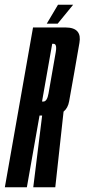

<svg xmlns="http://www.w3.org/2000/svg" viewBox="-60 -791 357 811"><path d="M-39.5 0 79.5 -675H216.5Q253.5 -675 268 -657Q281 -640.5 275.5 -610Q264 -545 253.5 -483.5Q242.5 -423 232 -363Q227 -334.5 208.5 -319.5L173.5 0H80.5L118 -303H107L53.5 0ZM117.5 -362H123Q139 -362 145 -396.5Q151 -431 160.2 -483.5Q169.5 -536 175.5 -571Q180.5 -599 171.5 -604.5Q169 -606 166 -606H160.5ZM137.5 -691 185 -771H249L183.5 -691Z"/></svg>

Font: Anybody UltraCondensed Medium
Style: Italic
Weight: 500
Width: 1
Italic angle: -10°
Designer: Tyler Finck
Foundry: Etcetera Type Company
Version: Version 1.010; ttfautohint (v1.8.3) -l 8 -r 50 -G 200 -x 14 